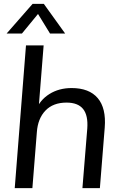

<svg xmlns="http://www.w3.org/2000/svg" viewBox="-20 -970 629 990"><path d="M56 0 114 -736H205L178 -397L163 -398Q185 -454 234.5 -485Q284 -516 349 -516Q440 -516 484 -464Q528 -412 520 -312L495 0H405L430 -307Q435 -375 408.5 -408Q382 -441 323 -441Q254 -441 214.5 -400Q175 -359 170 -288L147 0ZM93 -797H14L148 -950H206L316 -797H238L176 -898Z"/></svg>

Font: Muli Medium
Style: Italic
Weight: 500
Italic angle: -4.541°
Designer: Vernon Adams
Foundry: Vernon Adams
Version: Version 2.100; ttfautohint (v1.8.1.43-b0c9)